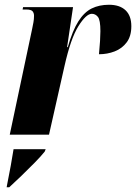

<svg xmlns="http://www.w3.org/2000/svg" viewBox="-20 -566 572 807"><path d="M115 -444Q118 -459 120.5 -472Q123 -485 123 -500Q123 -511 117 -518.5Q111 -526 90 -526H75L77 -536H287L262 -368H265Q285 -438 309.5 -476.5Q334 -515 365.5 -530.5Q397 -546 438 -546Q483 -546 507.5 -523Q532 -500 532 -456Q532 -414 512.5 -388Q493 -362 462 -350Q431 -338 396 -338Q402 -401 402 -435Q402 -482 391.5 -495Q381 -508 366 -508Q342 -508 309.5 -456Q277 -404 251 -288L186 0H21ZM9 215Q19 166 25 131.5Q31 97 37 61H172L168 71Q153 90 126 117.5Q99 145 70.5 172.5Q42 200 19 221H8Z"/></svg>

Font: Noto Serif Display ExtraCondensed Black
Style: Italic
Weight: 900
Width: 2
Italic angle: -12°
Designer: Monotype Design Team
Foundry: Monotype Imaging Inc.
Version: Version 2.009